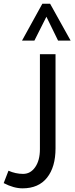

<svg xmlns="http://www.w3.org/2000/svg" viewBox="-60 -778 405 1038"><path d="M155.8 28.8V-484.9H240.2V23.9Q240.2 125 194.3 182.6Q148.4 240.2 62 240.2Q14.2 240.2 -40 211.9L-14.2 145Q24.9 162.1 64.9 162.1Q105 162.1 130.4 125.5Q155.8 88.9 155.8 28.8ZM59.1 -558.6 168.9 -757.8H210.9L321.8 -558.6H253.9L190.9 -687.5L126 -558.6Z"/></svg>

Font: DroidArabicKufi
Style: Regular
Weight: 400
Designer: Pascal Zoghbi
Foundry: Ascender Corporation
Version: Version 1.00